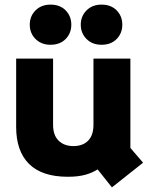

<svg xmlns="http://www.w3.org/2000/svg" viewBox="-20 -766 660 832"><path d="M465 46 403 -32Q380 -17 349 -8.5Q318 0 274 0Q162 0 106 -55.5Q50 -111 50 -216V-512H210V-225Q210 -180 234 -156.5Q258 -133 298 -133Q339 -133 362 -156.5Q385 -180 385 -225V-512H545V-125L600 -61ZM420 -572Q380 -572 355 -597Q330 -622 330 -659Q330 -696 355 -721Q380 -746 420 -746Q461 -746 485.5 -721Q510 -696 510 -659Q510 -622 485.5 -597Q461 -572 420 -572ZM199 -572Q159 -572 134 -597Q109 -622 109 -659Q109 -696 134 -721Q159 -746 199 -746Q240 -746 264.5 -721Q289 -696 289 -659Q289 -622 264.5 -597Q240 -572 199 -572Z"/></svg>

Font: Braah One
Style: Regular
Weight: 400
Designer: Ashish Kumar
Foundry: Ashish Kumar
Version: Version 1.001; ttfautohint (v1.8.4.7-5d5b);gftools[0.9.29]